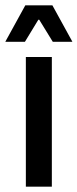

<svg xmlns="http://www.w3.org/2000/svg" viewBox="-34 -704 292 724"><path d="M161.5 0H63.5V-489H161.5ZM-13.5 -547.5 61.5 -684H163.5L238.5 -547.5V-546.5H165L114 -629.5H110.5L60 -546.5H-13.5Z"/></svg>

Font: Anek Devanagari Medium
Style: Regular
Weight: 500
Designer: Kailash Malviya (Devanagari) & Yesha Goshar (Latin)
Foundry: Ek Type
Version: Version 1.003